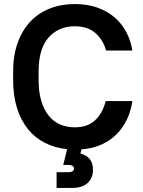

<svg xmlns="http://www.w3.org/2000/svg" viewBox="-20 -730 710 950"><path d="M260 122H315Q333 122 339.5 117Q346 112 346 104Q346 96 339.5 91Q333 86 315 86H293L312 8Q252 2 202.5 -23Q153 -48 118 -91.5Q83 -135 64 -196Q45 -257 45 -334V-376Q45 -455 67 -517Q89 -579 129 -622Q169 -665 225.5 -687.5Q282 -710 350 -710Q412 -710 461.5 -692.5Q511 -675 547 -644Q583 -613 605 -571Q627 -529 635 -480H505Q490 -533 452 -566.5Q414 -600 350 -600Q270 -600 220.5 -544.5Q171 -489 171 -376V-334Q171 -274 184.5 -230Q198 -186 221.5 -157Q245 -128 278 -114Q311 -100 350 -100Q413 -100 450.5 -135Q488 -170 503 -230H635Q628 -181 608 -139Q588 -97 556.5 -65.5Q525 -34 481.5 -14.5Q438 5 383 9L378 30Q440 45 440 110Q440 151 413.5 175.5Q387 200 335 200H260Z"/></svg>

Font: PT Root UI Bold
Style: Regular
Weight: 700
Designer: Vitaly Kuzmin
Foundry: ParaType Ltd.
Version: Version 2.000G